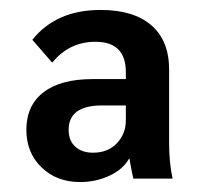

<svg xmlns="http://www.w3.org/2000/svg" viewBox="-20 -727 402 386"><path d="M33 -466Q33 -515 67.5 -541.5Q102 -568 166 -568H233V-582Q233 -643 172 -643Q119 -643 85 -601L45 -647Q93 -707 182 -707Q249 -707 284.5 -676Q320 -645 320 -587V-438Q320 -400 327 -368H248Q246 -376 240 -409Q228 -387 200.5 -374Q173 -361 141 -361Q94 -361 63.5 -390.5Q33 -420 33 -466ZM233 -485V-515H185Q118 -515 118 -466Q118 -444 131.5 -432Q145 -420 167 -420Q197 -420 215 -439Q233 -458 233 -485Z"/></svg>

Font: Sarabun SemiBold
Style: Regular
Weight: 600
Designer: Suppakit Chalermlarp | Katatrad Co.,Ltd.
Foundry: Cadson Demak Co.,Ltd.
Version: Version 1.000; ttfautohint (v1.6)